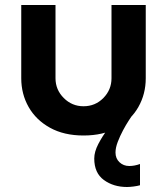

<svg xmlns="http://www.w3.org/2000/svg" viewBox="-20 -530 668 768"><path d="M314 12Q236 12 180 -19Q124 -50 94.5 -102Q65 -154 65 -217V-510H202V-217Q202 -171 235 -138Q268 -105 314 -105Q361 -105 393.5 -138Q426 -171 426 -217V-510H563V-217Q563 -154 533.5 -102Q504 -50 448.5 -19Q393 12 314 12ZM488 218Q434 218 395.5 190Q357 162 357 104Q357 77 373.5 45.5Q390 14 412 -15Q434 -44 451.5 -63.5Q469 -83 472 -86L507 -66Q505 -63 494.5 -47Q484 -31 472 -8.5Q460 14 451 37.5Q442 61 442 80Q442 104 458 119Q474 134 497 134Q518 134 540 126V211Q530 214 514.5 216Q499 218 488 218Z"/></svg>

Font: MuseoModerno SemiBold
Style: Regular
Weight: 600
Designer: Pablo Cosgaya, Héctor Gatti, Marcela Romero, and the Authors of The MuseoModerno Project.
Foundry: Omnibus-Type Team
Version: Version 1.001